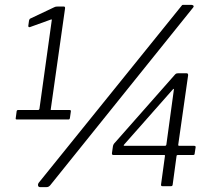

<svg xmlns="http://www.w3.org/2000/svg" viewBox="-20 -770 918 794"><path d="M268 -315Q274 -315 273 -309L269 -281Q268 -276 264 -276H49Q44 -276 45 -281L49 -311Q50 -315 54 -315H138Q141 -315 143 -319L194 -686Q196 -691 190 -689L104 -658Q97 -656 97 -663L100 -685Q101 -689 102.5 -691Q104 -693 107 -694L202 -739Q208 -742 211.5 -742.5Q215 -743 220 -743H244Q250 -743 249 -735L190 -319Q188 -315 193 -315H268ZM187 -3Q183 1 179.5 2.5Q176 4 169 4H147Q139 4 137.5 -2Q136 -8 140 -14L730 -745Q733 -750 736 -750Q739 -750 744 -750H771Q776 -750 779.5 -747Q783 -744 778 -738ZM704 -462Q707 -465 709.5 -466Q712 -467 716 -467H752Q758 -467 758 -459L717 -171Q717 -167 720 -167H782Q790 -167 789 -161L785 -135Q785 -132 783.5 -130.5Q782 -129 778 -129H716Q710 -129 710 -124L694 -6Q693 -2 691.5 -1Q690 0 685 0H652Q645 0 646 -7L662 -124Q664 -129 658 -129H449Q442 -129 443 -137L447 -165Q448 -170 450 -173.5Q452 -177 457 -182L704 -462ZM662 -167Q667 -167 668 -172L699 -399Q700 -403 698 -402.5Q696 -402 691 -396L495 -174Q488 -167 495 -167Z"/></svg>

Font: Libre Franklin Thin Light
Style: Italic
Weight: 300
Italic angle: -8°
Version: Version 3.000